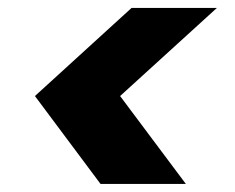

<svg xmlns="http://www.w3.org/2000/svg" viewBox="-20 -591 591 482"><path d="M281.5 -349.9 524.5 -571.1H310.3L67.7 -349.9L232.4 -129.2H446.6Z"/></svg>

Font: Poppins Devanagari Thin
Style: Italic
Weight: 100
Italic angle: -10°
Designer: Ninad Kale (Devanagari), Jonny Pinhorn (Latin)
Foundry: Indian Type Foundry
Version: 4.005